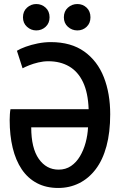

<svg xmlns="http://www.w3.org/2000/svg" viewBox="-20 -918 600 953"><path d="M269 15Q209 15 163.5 -9Q118 -33 88 -77.5Q58 -122 43 -184Q28 -246 28 -322Q28 -335 29 -350.5Q30 -366 32 -376H420Q417 -458 392 -510.5Q367 -563 323 -588.5Q279 -614 220 -614Q195 -614 170 -608Q145 -602 125 -594Q105 -586 92 -579L64 -666Q80 -676 107.5 -686Q135 -696 167.5 -702.5Q200 -709 232 -709Q333 -709 398.5 -662Q464 -615 495.5 -534.5Q527 -454 527 -351Q527 -261 508.5 -192.5Q490 -124 455 -78Q420 -32 372.5 -8.5Q325 15 269 15ZM271 -76Q306 -76 332.5 -94Q359 -112 377 -142.5Q395 -173 405 -210Q415 -247 417 -286H135Q135 -183 172.5 -129.5Q210 -76 271 -76ZM364 -767Q337 -767 317 -785Q297 -803 297 -832Q297 -862 317 -880Q337 -898 364 -898Q391 -898 410 -880Q429 -862 429 -832Q429 -803 410 -785Q391 -767 364 -767ZM160 -767Q134 -767 114 -785Q94 -803 94 -832Q94 -862 114 -880Q134 -898 160 -898Q187 -898 206.5 -880Q226 -862 226 -832Q226 -803 206.5 -785Q187 -767 160 -767Z"/></svg>

Font: Ubuntu Sans Mono Medium
Style: Regular
Weight: 500
Monospace: yes
Designer: Dalton Maag Ltd
Foundry: Dalton Maag Ltd
Version: Version 1.006